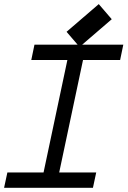

<svg xmlns="http://www.w3.org/2000/svg" viewBox="-21 -897 609 917"><path d="M358.9 -672.9 296.9 -745.1 450.7 -877.4 512.7 -805.2ZM422.9 0H-1.5L14.2 -73.2H187L300.8 -610.4H128.4L143.6 -683.6H567.9L552.7 -610.4H375.5L261.7 -73.2H438.5Z"/></svg>

Font: Anka/Coder Condensed
Style: Italic
Weight: 400
Width: 4
Italic angle: -12°
Monospace: yes
Version: Version 001.100